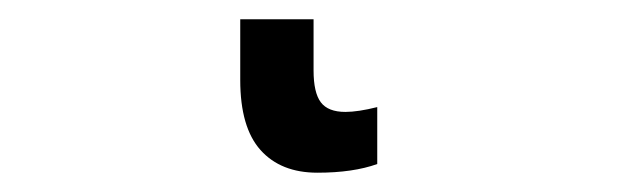

<svg xmlns="http://www.w3.org/2000/svg" viewBox="-20 42 640 199"><path d="M229 125V62H305V115Q305 138 312.5 148Q320 158 338 158Q351 158 371 153V212Q346 221 309 221Q271 221 250 197.5Q229 174 229 125Z"/></svg>

Font: Noto Sans Mono UI
Style: Regular
Weight: 400
Monospace: yes
Designer: Monotype Design team
Foundry: Monotype Imaging Inc.
Version: Version 1.000